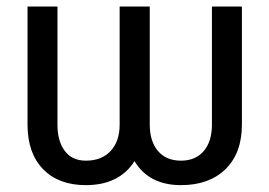

<svg xmlns="http://www.w3.org/2000/svg" viewBox="-20 -548 811 579"><path d="M709.5 -528.3V-172.4Q709.5 -86.4 660.2 -38.1Q610.8 10.3 525.9 10.3Q429.2 10.3 385.7 -62Q339.4 10.3 238.8 10.3Q157.2 10.3 110.4 -37.4Q63.5 -85 63 -170.9V-528.3H153.3V-170.4Q153.8 -120.6 176 -92Q198.2 -63.5 238.8 -63.5Q286.6 -63.5 313.7 -92.8Q340.8 -122.1 340.8 -172.4V-528.3H431.6V-172.4Q431.6 -122.1 456.3 -92.8Q481 -63.5 525.9 -63.5Q569.3 -63.5 594 -92Q618.7 -120.6 619.1 -170.4V-528.3Z"/></svg>

Font: RobotoInd
Style: Regular
Weight: 400
Designer: Google
Version: Version 2.001101; 2014